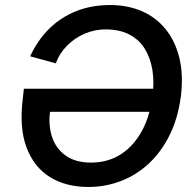

<svg xmlns="http://www.w3.org/2000/svg" viewBox="-20 -732 774 764"><path d="M332 12Q242 12 178.5 -27.5Q115 -67 85.5 -145.5Q56 -224 71 -342L75 -379H614L604 -287H179Q172 -232 187.5 -186Q203 -140 242 -112.5Q281 -85 342 -85Q410 -85 461.5 -118.5Q513 -152 545.5 -212.5Q578 -273 587 -354Q594 -406 586.5 -453Q579 -500 557 -536.5Q535 -573 496 -594Q457 -615 399 -615Q357 -615 317 -598Q277 -581 246.5 -550Q216 -519 202 -480L100 -508Q129 -571 174.5 -616.5Q220 -662 281.5 -687Q343 -712 418 -712Q488 -712 544.5 -687.5Q601 -663 639 -616Q677 -569 693.5 -502.5Q710 -436 700 -351Q689 -264 656 -196.5Q623 -129 573.5 -82.5Q524 -36 462 -12Q400 12 332 12Z"/></svg>

Font: Inclusive Sans Medium
Style: Italic
Weight: 500
Italic angle: -7°
Designer: Olivia King
Foundry: Olivia King
Version: Version 2.004